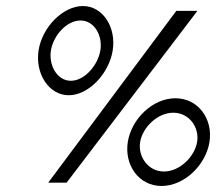

<svg xmlns="http://www.w3.org/2000/svg" viewBox="-20 -611 725 637"><path d="M108 -444C96 -367 142 -295 208 -295C274 -295 342 -367 354 -444C366 -521 321 -591 255 -591C189 -591 120 -521 108 -444ZM149 -444C157 -493 201 -543 247 -543C293 -543 321 -493 313 -444C305 -395 261 -343 215 -343C169 -343 141 -395 149 -444ZM140 -5H201L635 -575H565ZM404 -140C392 -64 440 6 516 6C592 6 663 -64 675 -140C687 -216 638 -285 562 -285C486 -285 416 -216 404 -140ZM445 -140C453 -188 502 -237 555 -237C608 -237 642 -188 634 -140C626 -92 577 -42 524 -42C471 -42 437 -92 445 -140Z"/></svg>

Font: Charger Sport
Style: LitExtObl
Weight: 300
Designer: Jasper
Foundry: Cannot Into Space Fonts
Version: Version 1.1